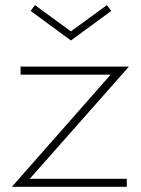

<svg xmlns="http://www.w3.org/2000/svg" viewBox="-20 -723 546 743"><path d="M470.7 0H25.9L408.2 -434.1H59.6V-465.3H479L95.2 -31.2H470.7ZM410.6 -680.7 254.4 -566.4 98.6 -680.7 115.2 -703.1 254.4 -601.6 393.6 -703.1Z"/></svg>

Font: Spartan MB ExtLt
Style: Regular
Weight: 200
Designer: Matt Bailey, Mirko Velimirovic
Foundry: Matt Bailey
Version: Version 1.005